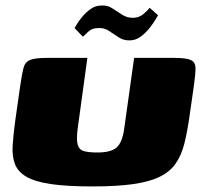

<svg xmlns="http://www.w3.org/2000/svg" viewBox="-20 -668 724 690"><path d="M661 -250Q653 -194 642.5 -152Q632 -110 611.5 -80.5Q591 -51 554.5 -33Q518 -15 459.5 -6.5Q401 2 312 2Q220 2 162.5 -6.5Q105 -15 74.5 -33Q44 -51 33.5 -79Q23 -107 25.5 -146Q28 -185 35 -236L53 -362Q59 -403 64.5 -424Q70 -445 88 -452.5Q106 -460 149 -460H294L259 -205Q254 -165 259.5 -147Q265 -129 283 -124.5Q301 -120 330 -120Q378 -120 398.5 -137.5Q419 -155 426 -203L462 -460H605Q649 -460 665.5 -452.5Q682 -445 682.5 -424Q683 -403 677 -362ZM447 -523Q425 -522 407 -533.5Q389 -545 371.5 -557Q354 -569 331 -567Q311 -567 297 -554Q283 -541 278 -536L248 -567Q248 -567 255 -579Q262 -591 275 -607Q288 -623 305.5 -635.5Q323 -648 343 -648Q365 -650 383 -638.5Q401 -627 418.5 -615.5Q436 -604 457 -604Q480 -604 495.5 -617.5Q511 -631 518 -640L548 -613Q548 -613 540 -599.5Q532 -586 518.5 -568.5Q505 -551 486.5 -537Q468 -523 447 -523Z"/></svg>

Font: Genos Thin Black
Style: Italic
Weight: 900
Italic angle: -8°
Version: Version 1.010